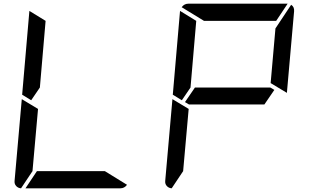

<svg xmlns="http://www.w3.org/2000/svg" viewBox="-20 -1020 1672 1040"><path d="M149 -477 100 -507 139 -959V-961L227 -907L196 -546ZM548 -93 668 -19Q654 0 632 0H118L180 -93ZM94 0Q78 -1 67.5 -12.5Q57 -24 59 -41L98 -483L186 -430L156 -93Z M965 -477 916 -507 955 -959V-961L1043 -907L1012 -546ZM1466 -533 1412 -454H1004L982 -467L1036 -546H1444ZM910 0Q894 -1 883.5 -12.5Q873 -24 875 -41L914 -483L1002 -430L972 -93ZM1557 -994Q1575 -983 1573 -959L1534 -517L1446 -570L1472 -866ZM1085 -907 964 -981Q978 -1000 1000 -1000H1536H1538L1476 -907Z"/></svg>

Font: DSEG7 Modern
Style: Italic
Weight: 400
Italic angle: -5°
Designer: Keshikan(Twitter:@keshinomi_88pro)
Version: Version 0.46